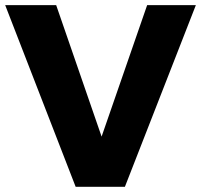

<svg xmlns="http://www.w3.org/2000/svg" viewBox="-22 -721 776 741"><path d="M-2 -701.2H194.8L370.1 -193.8L545.9 -701.2H733.9L460 0H270Z"/></svg>

Font: Montserrat-Arabic
Style: Bold
Weight: 700
Designer: Mohamed Gaber
Foundry: Kief Type Foundry
Version: Version 5.008;PS 005.008;hotconv 1.0.88;makeotf.lib2.5.64775